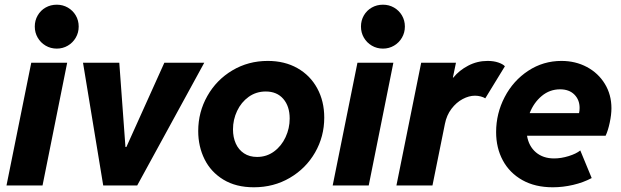

<svg xmlns="http://www.w3.org/2000/svg" viewBox="-20 -794 2658 822"><path d="M113.8 -525.4H267.6L162.1 0H7.8ZM128.9 -680.2Q128.9 -706.5 141.4 -728Q153.8 -749.5 175.3 -761.7Q196.8 -773.9 223.1 -773.9Q249 -773.9 270.5 -761.5Q292 -749 304.4 -727.8Q316.9 -706.5 316.9 -680.2Q316.9 -654.3 304.4 -632.8Q292 -611.3 270.5 -598.6Q249 -585.9 223.1 -585.9Q196.8 -585.9 175.3 -598.6Q153.8 -611.3 141.4 -632.8Q128.9 -654.3 128.9 -680.2Z M335.4 -525.4H490.7L517.1 -164.6H521L683.6 -525.4H854.5L567.4 0H421.9Z M828.6 -232.9Q828.6 -314 867.7 -383.1Q906.7 -452.1 974.9 -492.7Q1043 -533.2 1126.5 -533.2Q1198.7 -533.2 1253.4 -502.2Q1308.1 -471.2 1338.1 -416Q1368.2 -360.8 1368.2 -290.5Q1368.2 -209.5 1328.9 -141.1Q1289.6 -72.8 1220.7 -32.5Q1151.9 7.8 1066.9 7.8Q990.2 7.8 936.5 -24.9Q882.8 -57.6 855.7 -112.3Q828.6 -167 828.6 -232.9ZM1220.2 -286.6Q1220.2 -338.9 1192.9 -370.6Q1165.5 -402.3 1117.7 -402.3Q1076.7 -402.3 1044.7 -379.4Q1012.7 -356.4 995.1 -319.1Q977.5 -281.7 977.5 -240.2Q977.5 -206.1 989.5 -179.4Q1001.5 -152.8 1024.7 -137.5Q1047.9 -122.1 1080.6 -122.1Q1121.6 -122.1 1153.3 -145.5Q1185.1 -168.9 1202.6 -206.8Q1220.2 -244.6 1220.2 -286.6Z M1510.3 -525.4H1664.1L1558.6 0H1404.3ZM1525.4 -680.2Q1525.4 -706.5 1537.8 -728Q1550.3 -749.5 1571.8 -761.7Q1593.3 -773.9 1619.6 -773.9Q1645.5 -773.9 1667 -761.5Q1688.5 -749 1700.9 -727.8Q1713.4 -706.5 1713.4 -680.2Q1713.4 -654.3 1700.9 -632.8Q1688.5 -611.3 1667 -598.6Q1645.5 -585.9 1619.6 -585.9Q1593.3 -585.9 1571.8 -598.6Q1550.3 -611.3 1537.8 -632.8Q1525.4 -654.3 1525.4 -680.2Z M1783.2 -525.4H1932.1L1918.9 -461.9H1920.9Q1945.8 -492.7 1984.4 -512.9Q2022.9 -533.2 2067.4 -533.2Q2093.3 -533.2 2113.3 -526.4Q2133.3 -519.5 2141.6 -510.3L2057.6 -373Q2050.3 -377.9 2038.1 -381.1Q2025.9 -384.3 2013.7 -384.3Q1987.8 -384.3 1960.7 -369.9Q1933.6 -355.5 1912.8 -328.1Q1892.1 -300.8 1884.8 -263.7L1831.5 0H1677.2Z M2104 -228.5Q2104 -308.1 2140.6 -378.4Q2177.2 -448.7 2241.5 -491Q2305.7 -533.2 2383.8 -533.2Q2443.8 -533.2 2492.7 -507.1Q2541.5 -481 2569.6 -434.8Q2597.7 -388.7 2597.7 -330.6Q2597.7 -302.7 2590.3 -268.6Q2583 -234.4 2572.8 -212.9H2236.3Q2243.7 -168 2274.4 -141.8Q2305.2 -115.7 2352.1 -115.7Q2382.3 -115.7 2414.6 -125.7Q2446.8 -135.7 2464.4 -149.9L2513.2 -31.7Q2477.5 -12.7 2433.6 -2.4Q2389.6 7.8 2346.7 7.8Q2271 7.8 2216.3 -22.9Q2161.6 -53.7 2132.8 -107.2Q2104 -160.6 2104 -228.5ZM2459 -309.6Q2461.4 -319.3 2461.4 -332Q2461.4 -366.7 2439 -389.2Q2416.5 -411.6 2377.9 -411.6Q2333.5 -411.6 2299.3 -383.1Q2265.1 -354.5 2247.6 -309.6Z"/></svg>

Font: Reddit Sans Chocolate ExBold
Style: Italic
Weight: 800
Italic angle: -11.25°
Designer: Stephen Hutchings
Version: Version 1.013